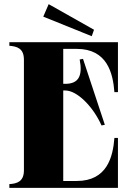

<svg xmlns="http://www.w3.org/2000/svg" viewBox="-20 -903 654 923"><path d="M349 -668C495 -668 523 -552 530 -460H547V-700H25V-683C60 -680 95 -672 95 -616V-84C95 -29 60 -20 25 -18V0H547V-240H530C523 -149 495 -33 349 -33H284V-468H294C350 -468 427 -392 468 -300L484 -303L379 -620L363 -617C378 -540 359 -500 294 -500H284V-668ZM188 -823 421 -729 432 -760 214 -883Z"/></svg>

Font: Sprat Condesed
Style: Bold
Weight: 700
Width: 3
Designer: Ethan Nakache
Foundry: Collletttivo
Version: Version 2.000;Glyphs 3.2 (3217)